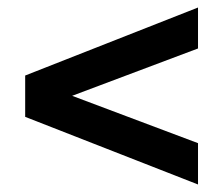

<svg xmlns="http://www.w3.org/2000/svg" viewBox="-20 -559 594 511"><path d="M507 -68 47 -248V-358L507 -539V-430L172 -304L507 -178Z"/></svg>

Font: Georama SemiExpanded SemiBold
Style: Regular
Weight: 600
Width: 6
Designer: Jean-Baptiste Levee
Foundry: Production Type
Version: Version 1.001